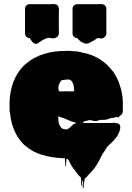

<svg xmlns="http://www.w3.org/2000/svg" viewBox="-20 -786 663 966"><path d="M402 137Q401 142 401 153Q401 164 398 159Q394 151 396.5 140.5Q399 130 394 122Q392 118 392 126.5Q392 135 392 143Q392 151 390 148Q386 138 387.5 127.5Q389 117 387 107Q382 103 377.5 98Q373 93 370 89Q366 84 363 79.5Q360 75 357 71Q349 63 342 51L330 30Q330 29 327 23.5Q324 18 322 16Q320 14 318 13Q314 13 314 16Q313 26 313 35.5Q313 45 311 55Q311 57 310 52Q309 47 309 44Q308 36 307.5 27Q307 18 306 10H300Q240 8 191 -7Q142 -22 107 -53L101 -58L94 -65Q68 -93 51.5 -131Q35 -169 30 -221Q29 -221 29 -223Q28 -225 28 -233Q28 -234 28.5 -235Q29 -236 29 -237Q28 -242 28 -247.5Q28 -253 28 -259V-266Q29 -326 47 -373Q65 -420 97 -453Q99 -454 99.5 -455Q100 -456 101 -457Q102 -458 105 -460.5Q108 -463 108 -463Q111 -466 113 -467Q187 -530 313 -530H334Q338 -530 339 -529Q348 -529 352 -528Q366 -529 373 -526Q378 -525 383 -524.5Q388 -524 393 -522Q445 -512 483 -487.5Q521 -463 546 -429Q551 -425 554 -419Q557 -413 560 -408L568 -394Q569 -391 570.5 -388.5Q572 -386 573 -383Q575 -380 576 -377Q577 -374 578 -371Q583 -357 587.5 -342Q592 -327 594 -312Q594 -308 595 -306Q597 -298 597 -290Q597 -282 598 -274V-228Q598 -214 586 -205Q583 -203 579 -199Q577 -194 575 -194Q575 -194 571 -198Q569 -198 565 -197Q561 -196 559 -195Q555 -194 552 -193.5Q549 -193 545 -193Q537 -192 530 -189Q523 -186 515 -184Q509 -183 502 -183Q495 -183 488 -183Q479 -182 471.5 -179Q464 -176 456 -177Q450 -178 444 -179.5Q438 -181 431 -182Q427 -181 423.5 -180Q420 -179 416 -178Q413 -177 410 -177Q407 -177 404 -175Q401 -173 395 -167H532Q536 -167 540.5 -167.5Q545 -168 550 -168H555Q561 -168 569 -166Q571 -166 572 -165.5Q573 -165 574 -165Q581 -162 584 -154Q586 -148 585 -144Q585 -137 582 -128L579 -120Q573 -104 563 -93Q559 -88 555 -83Q551 -78 546 -73Q542 -69 538 -65Q534 -61 529 -57L523 -51Q518 -46 514.5 -39.5Q511 -33 507 -27Q504 -24 503 -22Q505 -24 503 -20Q501 -16 499 -18Q497 -13 494.5 -9Q492 -5 488 3Q486 8 483.5 12.5Q481 17 479 22Q473 33 468 40Q467 43 465.5 45.5Q464 48 462 50L458 56Q457 57 456 59Q455 61 453 63Q447 70 441 76.5Q435 83 429 90L422 97Q420 100 417.5 103Q415 106 412 108Q408 112 406 112Q405 118 404.5 124.5Q404 131 402 137ZM277 -326H282Q295 -326 308 -326.5Q321 -327 334 -326L353 -327V-339Q352 -340 352 -341Q352 -345 351.5 -350Q351 -355 350 -359L344 -373Q343 -374 343 -374.5Q343 -375 342 -376Q337 -383 331 -385Q331 -386 328 -386H327Q320 -386 313 -385.5Q306 -385 299 -384Q297 -383 293.5 -382.5Q290 -382 287 -380Q286 -379 286 -378.5Q286 -378 285 -377Q283 -375 282 -372Q281 -369 279 -367Q273 -351 273.5 -344Q274 -337 277 -326ZM304 -136Q306 -135 316 -135Q322 -137 327.5 -141Q333 -145 337 -149L346 -158Q354 -164 358 -165Q362 -166 367 -167Q360 -169 353.5 -171Q347 -173 340 -175Q329 -179 318.5 -184Q308 -189 297 -193L277 -199Q275 -201 273 -201V-196Q273 -195 273.5 -187.5Q274 -180 274 -178Q275 -167 279.5 -156.5Q284 -146 292 -140L300 -137Q301 -136 304 -136ZM276 -744Q277 -739 276.5 -733Q276 -727 276 -722V-638Q276 -633 276.5 -627Q277 -621 276 -616Q274 -602 262 -597Q252 -591 238 -594Q224 -597 213 -593Q199 -588 185 -578Q179 -574 172 -569Q165 -564 157 -566Q152 -567 148 -570Q144 -573 141 -577Q137 -582 134.5 -586.5Q132 -591 129 -595H124Q123 -595 122.5 -595.5Q122 -596 121 -596Q106 -601 106 -619V-742Q106 -752 113 -758.5Q120 -765 130 -765H233Q238 -765 244 -765.5Q250 -766 255 -765Q274 -763 276 -744ZM513 -608 509 -602Q499 -590 484 -593Q481 -593 478 -594Q475 -595 472 -594Q467 -593 462 -589Q457 -585 452 -582Q440 -575 427 -569Q414 -563 400 -570Q392 -573 384 -579Q375 -586 368 -595H363Q362 -595 361.5 -595.5Q361 -596 360 -596Q345 -601 345 -619V-742Q345 -752 352 -758.5Q359 -765 369 -765H472Q477 -765 483 -765.5Q489 -766 494 -765Q503 -764 509 -757.5Q515 -751 515 -742V-634Q515 -627 515.5 -620.5Q516 -614 513 -608Z"/></svg>

Font: Rubik Wet Paint
Style: Regular
Weight: 400
Designer: Hubert and Fischer, NaN
Foundry: Hubert and Fischer, NaN
Version: Version 2.200